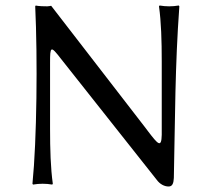

<svg xmlns="http://www.w3.org/2000/svg" viewBox="-20 -668 758 698"><path d="M108 -645C117 -455 114 -159 98 0L100 3C112 1 123 0 135 0C147 0 158 1 170 3L172 0C164 -57 162 -125 162 -200V-439C162 -500 164 -503 201 -455L550 -14C561 1 577 10 593 10C607 10 611 -2 612 -21C617 -249 616 -423 632 -645L630 -648C618 -646 607 -645 595 -645C583 -645 572 -646 560 -648L558 -645C566 -588 568 -520 568 -445V-178C567 -128 554 -144 518 -191C515 -195 512 -199 509 -203L166 -647C166 -647 157 -645 152 -645C118 -645 110 -648 110 -648Z"/></svg>

Font: Libertinus Sans
Style: Regular
Weight: 400
Designer: Philipp H. Poll, Khaled Hosny
Foundry: Caleb Maclennan
Version: Version 7.050;RELEASE